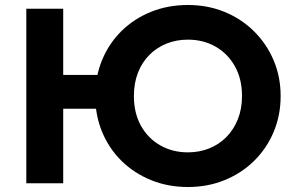

<svg xmlns="http://www.w3.org/2000/svg" viewBox="-20 -735 1188 770"><path d="M85.5 0V-700H233.5V-434.5H447V-299H233.5V0ZM733.5 15Q653.5 15 585.5 -12.8Q517.5 -40.5 467.2 -90Q417 -139.5 389.5 -206Q362 -272.5 362 -350Q362 -428 389.5 -494.5Q417 -561 467.2 -610.5Q517.5 -660 585.5 -687.5Q653.5 -715 733.5 -715Q813.5 -715 881.2 -687Q949 -659 999.2 -609Q1049.5 -559 1077.5 -492.8Q1105.5 -426.5 1105.5 -350Q1105.5 -272.5 1077.5 -206Q1049.5 -139.5 999.2 -90Q949 -40.5 881.2 -12.8Q813.5 15 733.5 15ZM733.5 -124Q780 -124 819.5 -140Q859 -156 888.2 -185.8Q917.5 -215.5 934 -257Q950.5 -298.5 950.5 -350Q950.5 -418.5 922 -469.2Q893.5 -520 844.5 -548Q795.5 -576 733.5 -576Q687 -576 647.5 -560Q608 -544 578.8 -514.5Q549.5 -485 533.2 -443.2Q517 -401.5 517 -350Q517 -281.5 545.2 -230.8Q573.5 -180 622.8 -152Q672 -124 733.5 -124Z"/></svg>

Font: Geologica Cursive SemiBold
Style: Regular
Weight: 600
Designer: Sindre Bremnes, Frode Helland
Foundry: Monokrom Skriftforlag AS
Version: Version 1.010;gftools[0.9.28]